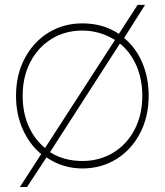

<svg xmlns="http://www.w3.org/2000/svg" viewBox="-20 -674 662 772"><path d="M577.8 -288.9Q577.8 -204.4 542.8 -137.8Q507.8 -71.1 447.2 -33.9Q386.7 3.3 311.1 3.3Q232.2 3.3 166.7 -41.1L88.9 77.8H60L145.6 -54.4Q97.8 -94.4 71.1 -155Q44.4 -215.6 44.4 -288.9Q44.4 -373.3 79.4 -439.4Q114.4 -505.6 175 -542.8Q235.6 -580 311.1 -580Q395.6 -580 457.8 -537.8L533.3 -654.4H563.3L478.9 -521.1Q525.6 -483.3 551.7 -422.8Q577.8 -362.2 577.8 -288.9ZM161.1 -78.9 442.2 -513.3Q381.1 -551.1 311.1 -551.1Q242.2 -551.1 187.8 -517.8Q133.3 -484.4 102.2 -425Q71.1 -365.6 71.1 -288.9Q71.1 -222.2 94.4 -168.3Q117.8 -114.4 161.1 -78.9ZM552.2 -288.9Q552.2 -354.4 528.9 -408.9Q505.6 -463.3 462.2 -498.9L181.1 -62.2Q236.7 -26.7 311.1 -26.7Q380 -26.7 435 -60Q490 -93.3 521.1 -152.8Q552.2 -212.2 552.2 -288.9Z"/></svg>

Font: Paperlogy 1 Thin
Style: Regular
Weight: 250
Designer: redesigned by Lee Juim, glyphs from Gmarket Sans & Montserrat
Foundry: PT&
Version: Version 1.001